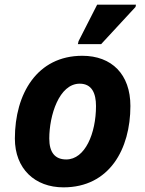

<svg xmlns="http://www.w3.org/2000/svg" viewBox="-20 -796 625 826"><path d="M315 -606H415L563 -766L565 -776H398L318 -619ZM253 10C451 10 541 -155 541 -340C541 -476 461 -556 334 -556C140 -556 44 -393 44 -200C44 -70 130 10 253 10ZM265 -110C216 -110 192 -141 192 -200C192 -299 234 -436 323 -436C375 -436 393 -395 393 -340C393 -222 346 -110 265 -110Z"/></svg>

Font: Noto Sans
Style: Bold Italic
Weight: 700
Italic angle: -12°
Designer: Monotype Design Team
Foundry: Monotype Imaging Inc.
Version: Version 2.013